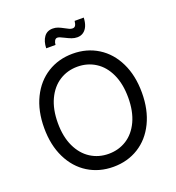

<svg xmlns="http://www.w3.org/2000/svg" viewBox="-163 -1054 1090 1192"><g transform="rotate(-20 382.5 -458.0)"><path d="M59.6 -363.3Q59.6 -476.6 101.1 -561.3Q142.6 -646 216.1 -691.7Q289.6 -737.3 382.8 -737.3Q476.1 -737.3 549.3 -691.7Q622.6 -646 663.8 -561.3Q705.1 -476.6 705.1 -363.3Q705.1 -250.5 663.8 -165.8Q622.6 -81.1 549.3 -35.6Q476.1 9.8 382.8 9.8Q289.6 9.8 216.1 -35.6Q142.6 -81.1 101.1 -165.8Q59.6 -250.5 59.6 -363.3ZM614.7 -363.3Q614.7 -454.1 584.5 -519.3Q554.2 -584.5 501.5 -617.9Q448.7 -651.4 382.8 -651.4Q316.4 -651.4 263.7 -617.7Q210.9 -584 180.4 -519Q149.9 -454.1 149.9 -363.3Q149.9 -272.9 180.4 -208.3Q210.9 -143.6 263.7 -109.9Q316.4 -76.2 382.8 -76.2Q448.7 -76.2 501.5 -109.6Q554.2 -143.1 584.5 -208Q614.7 -272.9 614.7 -363.3ZM368.7 -848.1Q354 -855.5 344.5 -859.4Q335 -863.3 328.1 -863.3Q316.4 -863.3 309.8 -852.1Q303.2 -840.8 302.2 -824.7H240.7Q242.2 -870.6 262.2 -898.4Q282.2 -926.3 319.8 -926.3Q338.4 -926.3 354.2 -920.2Q370.1 -914.1 391.6 -902.3Q407.7 -893.1 417.7 -888.9Q427.7 -884.8 437.5 -884.8Q449.7 -884.8 456.1 -894Q462.4 -903.3 464.8 -924.3H524.9Q523.9 -893.6 514.4 -870.6Q504.9 -847.7 487.5 -835.2Q470.2 -822.8 446.8 -822.8Q428.2 -822.8 410.4 -829.3Q392.6 -835.9 368.7 -848.1Z"/></g></svg>

Font: Inter RS Variable
Style: Regular
Weight: 400
Designer: Rasmus Andersson (customised by Maria Ramos and Noel Pretorius)
Foundry: rsms
Version: Version 3.001;Glyphs 3.2.3 (3260)